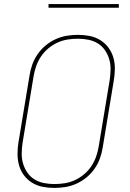

<svg xmlns="http://www.w3.org/2000/svg" viewBox="-20 -914 640 942"><path d="M247 8Q217 8 189 2.5Q161 -3 137.5 -17.5Q114 -32 97.5 -54Q81 -76 73.5 -103Q66 -130 66 -159.5Q66 -189 71 -218L125 -544Q129 -571 138.5 -597.5Q148 -624 164.5 -648Q181 -672 204 -691Q227 -710 253.5 -722Q280 -734 307.5 -738.5Q335 -743 362 -743Q392 -743 420 -737.5Q448 -732 471.5 -717.5Q495 -703 511.5 -681Q528 -659 536 -632Q544 -605 543.5 -575.5Q543 -546 538 -517L484 -191Q480 -164 470.5 -137.5Q461 -111 444.5 -87Q428 -63 405 -44Q382 -25 355.5 -13Q329 -1 301.5 3.5Q274 8 247 8ZM247 -11Q272 -11 297.5 -15Q323 -19 347 -30Q371 -41 392 -58.5Q413 -76 428 -98.5Q443 -121 451.5 -145.5Q460 -170 464 -194L518 -520Q522 -546 522.5 -572.5Q523 -599 516 -623Q509 -647 495 -667.5Q481 -688 460 -701Q439 -714 413.5 -719Q388 -724 362 -724Q337 -724 311.5 -720Q286 -716 262 -705Q238 -694 217 -676.5Q196 -659 181 -636.5Q166 -614 157.5 -589.5Q149 -565 145 -541L91 -215Q87 -189 86.5 -162.5Q86 -136 93 -112Q100 -88 114 -67.5Q128 -47 149 -34Q170 -21 195.5 -16Q221 -11 247 -11ZM563 -876H218V-894H563Z"/></svg>

Font: Iosevka SS04 Thin Extended
Style: Italic
Weight: 100
Width: 7
Italic angle: -9°
Monospace: yes
Designer: Belleve Invis
Foundry: Belleve Invis
Version: Version 19.0.0; ttfautohint (v1.8.4)